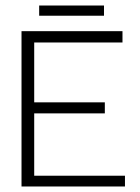

<svg xmlns="http://www.w3.org/2000/svg" viewBox="-20 -676 508 696"><path d="M104 -265H360V-305H104V-522H424V-563H58V0H433V-39H104ZM122 -619H357V-656H122Z"/></svg>

Font: OSH Darker Grotesque
Style: Regular
Weight: 400
Designer: Gabriel Lam
Foundry: TypeRant
Version: Version 1.000;Glyphs 3.1.1 (3148)